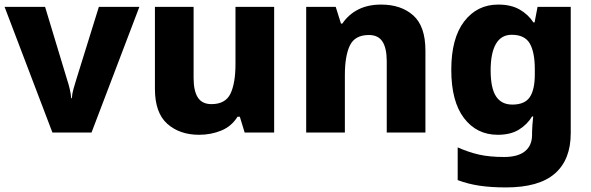

<svg xmlns="http://www.w3.org/2000/svg" viewBox="-20 -579 2584 839"><path d="M209 0 0 -549H177L275 -225Q279 -214 284.5 -191Q290 -168 291 -150H294Q295 -169 301 -190Q307 -211 311 -224L412 -549H589L380 0Z M1178 -549V0H1049L1028 -69H1018Q992 -27 947 -8.5Q902 10 850 10Q765 10 711 -38Q657 -86 657 -191V-549H826V-238Q826 -182 844.5 -153Q863 -124 904 -124Q965 -124 987 -169.5Q1009 -215 1009 -300V-549Z M1645 -559Q1733 -559 1786 -511.5Q1839 -464 1839 -358V0H1670V-311Q1670 -368 1651.5 -397Q1633 -426 1592 -426Q1531 -426 1509 -380.5Q1487 -335 1487 -250V0H1318V-549H1447L1470 -476H1476Q1503 -516 1545.5 -537.5Q1588 -559 1645 -559Z M2157 -559Q2213 -559 2250.5 -537.5Q2288 -516 2311 -481H2316L2329 -549H2474V3Q2474 119 2404.5 179.5Q2335 240 2191 240Q2126 240 2075.5 232.5Q2025 225 1980 208V65Q2027 86 2073 96.5Q2119 107 2183 107Q2243 107 2274 82Q2305 57 2305 10V-2Q2305 -14 2306.5 -33Q2308 -52 2310 -70H2305Q2284 -35 2247.5 -12.5Q2211 10 2155 10Q2063 10 2007.5 -63Q1952 -136 1952 -274Q1952 -412 2008.5 -485.5Q2065 -559 2157 -559ZM2216 -427Q2170 -427 2147 -387Q2124 -347 2124 -272Q2124 -194 2147.5 -158Q2171 -122 2219 -122Q2273 -122 2295 -154.5Q2317 -187 2317 -254V-276Q2317 -351 2295 -389Q2273 -427 2216 -427Z"/></svg>

Font: Noto Sans Syriac ExtraBold
Style: Regular
Weight: 800
Designer: Patrick Giasson and the Monotype Design Team
Foundry: Monotype Imaging Inc.
Version: Version 3.000; ttfautohint (v1.8.4.7-5d5b)